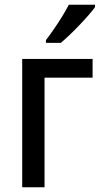

<svg xmlns="http://www.w3.org/2000/svg" viewBox="-20 -786 424 806"><path d="M368.7 -538.6V-460H167V0H73.2V-538.6ZM378.9 -766.1V-756.3Q368.7 -741.7 351.3 -721.9Q334 -702.1 313.5 -680.7Q293 -659.2 272.5 -639.6Q252 -620.1 235.4 -606H172.9V-617.7Q190.4 -640.6 208 -666.3Q225.6 -691.9 241.5 -717.8Q257.3 -743.7 269 -766.1Z"/></svg>

Font: Open Sans SemiCondensed Medium
Style: Regular
Weight: 500
Width: 4
Designer: Monotype Design Team
Foundry: Monotype Imaging Inc.
Version: Version 3.000